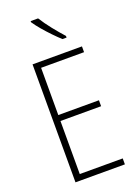

<svg xmlns="http://www.w3.org/2000/svg" viewBox="-175 -1020 785 1092"><g transform="rotate(-20 217.5 -474.5)"><path d="M383 0H84V-714H383V-679H123V-393H369V-357H123V-36H383ZM203 -949Q226 -912 257.5 -872.5Q289 -833 318 -801V-791H293Q272 -810 246.5 -836.5Q221 -863 197.5 -890.5Q174 -918 158 -942V-949Z"/></g></svg>

Font: Noto Sans Lao Condensed ExtraLight
Style: Regular
Weight: 200
Width: 3
Designer: Monotype Design Team
Foundry: Monotype Imaging Inc.
Version: Version 2.003; ttfautohint (v1.8.4.7-5d5b)